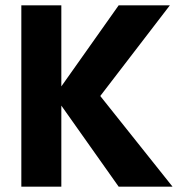

<svg xmlns="http://www.w3.org/2000/svg" viewBox="-20 -700 672 720"><path d="M60 0V-680H210V-376L425 -680H617L356 -340L627 0H425L210 -304V0Z"/></svg>

Font: Teachers
Style: Regular
Weight: 400
Designer: Alfredo Marco Pradil, Chank Diesel
Version: Version 1.001